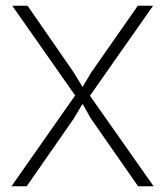

<svg xmlns="http://www.w3.org/2000/svg" viewBox="-20 -650 576 670"><path d="M293.9 -315.9 516.1 0H461.9L296.9 -236.8L269 -286.1H267.1L237.8 -236.8L73.2 0H20L242.2 -316.9L22.9 -629.9H76.2L236.8 -397.9L267.1 -348.1H269L298.8 -397.9L460.9 -629.9H514.2Z"/></svg>

Font: Sinkin Sans 200 X Light
Style: Regular
Weight: 200
Designer: Keith Bates
Foundry: K-Type
Version: Sinkin Sans (version 1.0)  by Keith Bates   •   © 2014   www